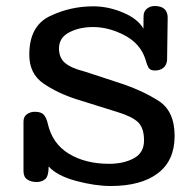

<svg xmlns="http://www.w3.org/2000/svg" viewBox="-20 -601 643 634"><path d="M76.7 -420.4Q76.7 -514.6 144 -547.4Q211.4 -580.1 288.1 -580.1Q337.9 -580.1 386.7 -559.3Q435.5 -538.6 453.6 -506.3L454.1 -547.9Q454.1 -563 464.8 -572Q475.6 -581.1 490.7 -581.1Q512.2 -581.1 522.9 -571.3Q533.7 -561.5 533.7 -543L531.7 -401.9Q529.8 -385.3 519 -376.7Q508.3 -368.2 491.7 -368.2Q475.6 -368.2 470.2 -377.9Q464.8 -387.7 460 -405.8Q443.4 -457 391.4 -484.4Q339.4 -511.7 287.1 -511.7Q242.2 -511.7 208.5 -494.1Q174.8 -476.6 174.8 -440.9Q174.8 -410.2 194.8 -393.1Q214.8 -376 259.8 -364.7L384.8 -323.7Q450.2 -301.8 503.4 -268.1Q556.6 -234.4 556.6 -151.9Q556.6 -70.8 501.2 -28.8Q445.8 13.2 345.7 13.2Q293.5 13.2 231 -3.7Q168.5 -20.5 140.6 -51.3Q140.6 -19 129.2 -9.5Q117.7 0 101.1 0Q82.5 0 70.1 -8.3Q57.6 -16.6 57.6 -36.1V-201.2Q58.1 -216.3 69.3 -224.1Q80.6 -231.9 94.7 -231.9Q116.2 -231.9 124.8 -221.9Q133.3 -211.9 137.7 -192.9Q152.8 -126.5 207.5 -93.3Q262.2 -60.1 340.3 -60.1Q387.7 -60.1 421.6 -78.1Q455.6 -96.2 455.6 -137.2Q455.6 -178.2 436 -197.3Q416.5 -216.3 366.7 -231.4L233.9 -272.9Q171.9 -292.5 124.3 -324.7Q76.7 -356.9 76.7 -420.4Z"/></svg>

Font: Cutive
Style: Regular
Weight: 400
Designer: Vernon Adams
Version: Version 1.002